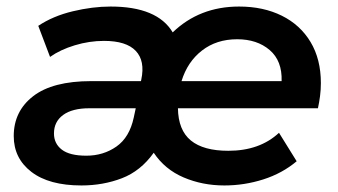

<svg xmlns="http://www.w3.org/2000/svg" viewBox="-20 -560 1032 587"><path d="M229 7Q130 7 76 -34.5Q22 -76 22 -144Q22 -220 81.5 -266Q141 -312 259 -312H411L412 -317Q424 -374 395 -404.5Q366 -435 298 -435Q253 -435 208.5 -421.5Q164 -408 133 -386L97 -481Q142 -511 202.5 -525.5Q263 -540 318 -540Q461 -540 508 -461Q590 -540 711 -540Q785 -540 841.5 -512Q898 -484 929.5 -431.5Q961 -379 961 -306Q961 -286 958.5 -266.5Q956 -247 952 -229H524Q525 -162 563.5 -130.5Q602 -99 678 -99Q774 -99 833 -154L887 -67Q843 -30 785 -11.5Q727 7 666 7Q599 7 541.5 -17.5Q484 -42 450 -93Q410 -37 352.5 -15Q295 7 229 7ZM535 -312H841Q843 -374 804.5 -407Q766 -440 705 -440Q642 -440 597.5 -405.5Q553 -371 535 -312ZM395 -229H253Q201 -229 173 -208.5Q145 -188 145 -152Q145 -121 169 -102.5Q193 -84 244 -84Q296 -84 336 -112Q376 -140 389 -201Z"/></svg>

Font: Montserrat SemiBold
Style: Italic
Weight: 600
Italic angle: -11.3°
Designer: Julieta Ulanovsky
Foundry: Julieta Ulanovsky
Version: Version 9.000; ttfautohint (v1.8.4.7-5d5b)